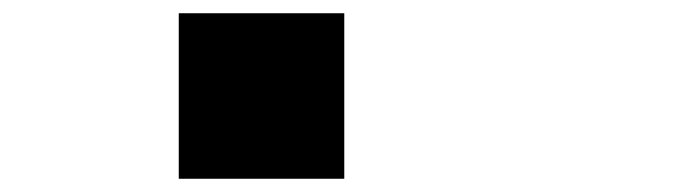

<svg xmlns="http://www.w3.org/2000/svg" viewBox="-20 -645 1040 290"><path d="M250 -375V-625H500V-375Z"/></svg>

Font: Press Start 2P
Style: Regular
Weight: 400
Designer: CodeMan38
Foundry: CodeMan38
Version: Version 3.000